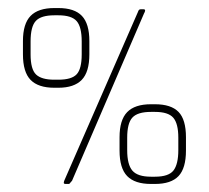

<svg xmlns="http://www.w3.org/2000/svg" viewBox="-20 -457 519 477"><path d="M125 -239H115Q75 -239 56 -258.5Q37 -278 37 -322V-355Q37 -398 56 -417.5Q75 -437 115 -437H125Q165 -437 183.5 -417.5Q202 -398 202 -355V-322Q202 -278 183 -258.5Q164 -239 125 -239ZM365 0H355Q315 0 296 -19.5Q277 -39 277 -83V-116Q277 -159 296 -178.5Q315 -198 355 -198H365Q405 -198 423.5 -179Q442 -160 442 -116V-83Q442 -39 423.5 -19.5Q405 0 365 0ZM159 -8 152 0H149H143Q138 0 138.5 -3.5Q139 -7 140 -9L323 -428Q323 -430 326 -433Q327 -434 331 -434H336Q341 -434 340.5 -430.5Q340 -427 338 -424ZM183 -354Q183 -390 170.5 -404.5Q158 -419 125 -419H115Q82 -419 69 -405Q56 -391 56 -354V-322Q56 -285 69.5 -272Q83 -259 115 -259H125Q158 -259 170.5 -272.5Q183 -286 183 -322ZM423 -115Q423 -150 410.5 -164.5Q398 -179 365 -179H355Q322 -179 309 -165Q296 -151 296 -115V-84Q296 -48 309 -33Q322 -18 355 -18H365Q399 -18 411 -33.5Q423 -49 423 -84Z"/></svg>

Font: Chathura Thin
Style: Regular
Weight: 250
Designer: Appaji Ambarisha Darbha
Foundry: Aditya Fonts
Version: Version 1.002 2016